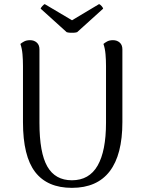

<svg xmlns="http://www.w3.org/2000/svg" viewBox="-20 -897 698 930"><path d="M572.8 -658.2V-305.4Q572.8 -147.5 511.4 -67.3Q450 12.9 328.3 12.9Q209.4 12.9 150.3 -63.8Q91.3 -140.5 91.3 -305.4V-577.4Q91.3 -606.9 88.9 -634.5Q86.5 -662.1 78.8 -684.2Q84.6 -689.5 96.5 -696Q108.3 -702.4 125.5 -702.4Q145 -702.4 158 -690.9Q171.1 -679.4 171.1 -658.2V-302.2Q171.1 -156.9 209.3 -90.4Q247.5 -23.8 328.3 -23.8Q412 -23.8 452.8 -94.8Q493.5 -165.7 493.5 -302.2V-577.4Q493.5 -606.9 491.1 -634.5Q488.7 -662.1 481.1 -684.2Q486.8 -689.5 498.5 -696Q510.1 -702.4 527.2 -702.4Q546.8 -702.4 559.8 -690.9Q572.8 -679.4 572.8 -658.2ZM353.6 -741.2Q347.6 -739.2 338.2 -738.5Q328.8 -737.8 318.8 -738.5Q308.9 -739.2 302.9 -741.2L176.8 -855.2Q178.4 -860.2 185 -867.5Q191.6 -874.8 196.5 -877.2L328.8 -798.8L460 -877.2Q465.9 -874.8 472.3 -867.5Q478.6 -860.2 479.7 -855.2Z"/></svg>

Font: Arima Thin
Style: Regular
Weight: 100
Designer: Joana Correia and Natanael Gama
Foundry: NDISCOVER
Version: Version 1.101;gftools[0.9.23]